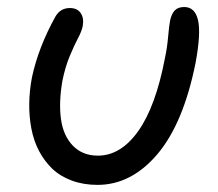

<svg xmlns="http://www.w3.org/2000/svg" viewBox="-20 -515 618 545"><path d="M256.8 9.8Q216.8 9.8 183.8 -2.4Q150.9 -14.6 128.4 -36.1Q106 -57.6 90.8 -86.4Q75.7 -115.2 69.1 -149.7Q62.5 -184.1 63 -220.9Q63.5 -257.8 70.8 -295.9Q88.9 -380.4 137.2 -467.8Q151.4 -492.2 178.2 -492.2Q199.2 -492.2 209 -478Q218.8 -463.9 214.8 -440.9Q211.9 -426.3 201.4 -406.5Q190.9 -386.7 178.2 -356.4Q165.5 -326.2 157.2 -286.1Q146.5 -224.1 153.1 -176.8Q159.7 -129.4 187 -101.3Q214.4 -73.2 257.8 -73.2Q322.8 -73.2 372.3 -142.8Q421.9 -212.4 448.2 -350.1Q454.6 -379.9 457.3 -411.4Q460 -442.9 462.9 -457Q466.8 -475.6 476.1 -485.4Q485.4 -495.1 502.9 -495.1Q533.2 -495.1 542 -458.3Q550.8 -421.4 535.2 -336.9Q500.5 -164.1 426.5 -77.1Q352.5 9.8 256.8 9.8Z"/></svg>

Font: Shantell Sans Normal
Style: Italic
Weight: 400
Italic angle: -11.31°
Designer: Stephen Nixon, Anya Danilova, Shantell Martin
Foundry: Arrow Type
Version: Version 1.006;[559af2be0]